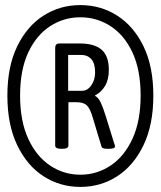

<svg xmlns="http://www.w3.org/2000/svg" viewBox="-20 -730 632 755"><path d="M219 -145Q197 -145 197 -158V-541Q197 -559 213 -559H295Q351 -559 379.5 -534.5Q408 -510 408 -455Q408 -417 393 -392Q378 -367 354 -355V-353Q367 -346 376 -327Q385 -308 394 -279L430 -163Q432 -160 432 -158Q432 -156 432 -154Q432 -145 410 -145H400Q381 -145 379 -154L344 -270Q334 -304 321 -316Q308 -328 282 -328H249V-158Q249 -145 227 -145ZM248 -373H303Q324 -373 339 -394.5Q354 -416 354 -445Q354 -481 339 -497.5Q324 -514 300 -514H248ZM296 5Q216 5 151 -37Q86 -79 47.5 -159.5Q9 -240 9 -354Q9 -468 47.5 -547.5Q86 -627 151 -668.5Q216 -710 296 -710Q376 -710 441 -668.5Q506 -627 544.5 -547.5Q583 -468 583 -354Q583 -240 544.5 -159.5Q506 -79 441 -37Q376 5 296 5ZM296 -43Q361 -43 415 -79Q469 -115 501 -184.5Q533 -254 533 -354Q533 -455 501 -523.5Q469 -592 415 -627Q361 -662 296 -662Q231 -662 177 -627Q123 -592 91 -523.5Q59 -455 59 -354Q59 -254 91 -184.5Q123 -115 177 -79Q231 -43 296 -43Z"/></svg>

Font: Asap Condensed VF Beta
Style: Regular
Weight: 400
Designer: Pablo Cosgaya
Foundry: Omnibus-Type
Version: Version 1.008